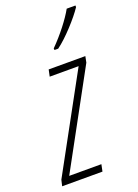

<svg xmlns="http://www.w3.org/2000/svg" viewBox="-180 -824 635 886"><g transform="rotate(-20 137.5 -381.5)"><path d="M147 -611 148 -603H166C212 -636 281 -712 309 -755V-763H266C243 -721 196 -660 147 -611ZM-34 0H164L171 -34H13L266 -498L272 -528H92L85 -495H227L-27 -30Z"/></g></svg>

Font: Noto Sans ExtraCondensed ExtraLight
Style: Italic
Weight: 200
Width: 2
Italic angle: -12°
Designer: Monotype Design Team
Foundry: Monotype Imaging Inc.
Version: Version 2.013